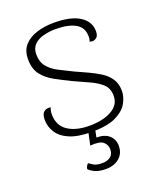

<svg xmlns="http://www.w3.org/2000/svg" viewBox="-133 -598 728 875"><g transform="rotate(-20 231.0 -161.0)"><path d="M226 12Q160 12 120 -5Q80 -22 61.5 -51Q43 -80 43 -113Q43 -129 47.5 -139.5Q52 -150 62 -155Q72 -160 88 -158Q85 -150 83.5 -142.5Q82 -135 82 -123Q83 -70 122.5 -44Q162 -18 226 -18Q292 -18 334 -41.5Q376 -65 376 -109Q376 -146 352.5 -167Q329 -188 293.5 -203.5Q258 -219 220 -237Q181 -256 146 -275Q111 -294 88.5 -322.5Q66 -351 66 -398Q66 -441 89.5 -466.5Q113 -492 151 -503.5Q189 -515 233 -515Q315 -515 358 -487.5Q401 -460 401 -413Q401 -400 397 -391.5Q393 -383 382 -378Q377 -375 370.5 -375.5Q364 -376 357 -378Q360 -385 361 -393Q362 -401 361 -407Q360 -447 325.5 -466Q291 -485 230 -485Q199 -485 171 -477.5Q143 -470 126 -453Q109 -436 109 -406Q109 -370 127.5 -347Q146 -324 177 -308Q208 -292 243 -275Q274 -261 304.5 -247Q335 -233 361 -216.5Q387 -200 403 -176Q419 -152 419 -117Q419 -89 402.5 -59Q386 -29 344.5 -8.5Q303 12 226 12ZM246 -2 237 43Q277 43 298.5 62.5Q320 82 320 113Q320 150 294.5 171.5Q269 193 230 193Q198 193 179 184.5Q160 176 149 165Q148 158 152.5 150.5Q157 143 161 140Q169 146 182.5 154Q196 162 223 162Q247 162 262.5 150.5Q278 139 278 115Q278 94 262 79Q246 64 198 68L213 -2Z"/></g></svg>

Font: Arima Thin ExtraLight
Style: Regular
Weight: 250
Version: Version 1.100